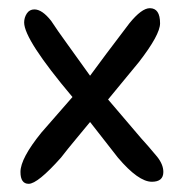

<svg xmlns="http://www.w3.org/2000/svg" viewBox="-20 -449 449 469"><path d="M50 0Q30 0 30 -29Q30 -62 81 -125L157 -212Q39 -352 39 -394Q39 -406 45.5 -416Q52 -426 64 -426Q83 -426 105 -398Q120 -375 144 -342Q168 -309 200 -264Q216 -286 240 -318Q264 -350 296 -392Q326 -429 346 -429Q371 -429 371 -392Q371 -364 319 -297Q300 -274 281.5 -251.5Q263 -229 244 -206L325 -111Q339 -96 364 -66Q379 -47 379 -29Q379 -5 351 -5Q318 -5 268 -64L200 -151Q182 -129 164 -107.5Q146 -86 129 -64Q72 0 50 0Z"/></svg>

Font: Dongol
Style: Regular
Weight: 400
Designer: Abdo Mohamed and Ibrahim Hamdi
Foundry: Protype Foundry
Version: Version 1.000;hotconv 1.0.109;makeotfexe 2.5.65596